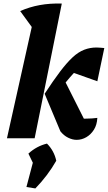

<svg xmlns="http://www.w3.org/2000/svg" viewBox="-20 -774 606 1075"><path d="M19 0 177 -709 326 -754 174 0ZM318 -39 230 -249 338 -331 477 -55 411 -107Q425 -108 436 -109Q447 -110 469 -110Q482 -110 495.5 -111Q509 -112 525 -114Q523 -75 506 -48Q489 -21 463.5 -6Q438 9 409 9Q386 9 361.5 -3Q337 -15 318 -39ZM230 -249Q279 -324 317 -374Q355 -424 387 -453.5Q419 -483 451.5 -495.5Q484 -508 520 -508Q531 -508 541.5 -507Q552 -506 564 -505L525 -319L356 -379L443 -414Q418 -392 394.5 -366.5Q371 -341 346 -310.5Q321 -280 293 -241ZM168 -609 93 -712Q145 -735 202.5 -745.5Q260 -756 326 -754ZM128 273 166 129 295 126Q247 210 178 281ZM186 183 139 86Q185 44 243 30Q283 70 295 126Z"/></svg>

Font: Piazzolla Thin Black
Style: Italic
Weight: 900
Italic angle: -11.3°
Version: Version 2.005